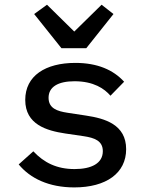

<svg xmlns="http://www.w3.org/2000/svg" viewBox="-20 -801 640 833"><path d="M302.2 12.1C441.1 12.1 527.3 -50.1 527.3 -153.8C527.3 -261 434.3 -287.3 354 -299.4L272.7 -311.8C228.7 -318.5 190.7 -330.6 190.7 -376.8C190.7 -423.3 230.8 -448.5 303.3 -448.5C386.4 -448.5 433.2 -416.2 459.2 -385.7L518.5 -446.4C471.6 -497.9 402.7 -528.1 306.8 -528.1C177.2 -528.1 89.5 -472.3 89.5 -367.5C89.5 -260.3 183.2 -234 262.8 -221.9L344.5 -209.9C388.8 -203.1 426.1 -190.7 426.1 -145.2C426.1 -92 376.4 -67.5 303.6 -67.5C225.9 -67.5 170.8 -95.5 124.6 -144.5L61.1 -87.7C111.2 -27 192.1 12.1 302.2 12.1ZM128.2 -740.1 246.4 -592H354.4L472.3 -740.1L420.8 -780.5L302.2 -664.1L183.9 -780.5Z"/></svg>

Font: Margiela Mono Medium
Style: Regular
Weight: 500
Designer: Mike Abbink, Paul van der Laan, Pieter van Rosmalen
Foundry: Bold Monday
Version: Version 2.003 2021